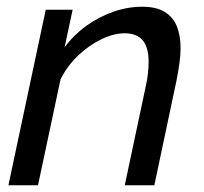

<svg xmlns="http://www.w3.org/2000/svg" viewBox="-20 -551 607 571"><path d="M116 -522H196L172 -410Q199 -447 236.5 -474Q274 -501 317 -516Q360 -531 403 -531Q445 -531 470 -515.5Q495 -500 506 -472.5Q517 -445 517 -408Q517 -386 513.5 -362Q510 -338 505 -312L439 0H351L413 -292Q418 -314 420 -332.5Q422 -351 422 -367Q422 -411 404 -431.5Q386 -452 351 -452Q318 -452 281 -434Q244 -416 212 -385.5Q180 -355 160 -315L93 0H5Z"/></svg>

Font: Raleway Thin Medium
Style: Italic
Weight: 500
Italic angle: -12°
Version: Version 4.026